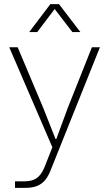

<svg xmlns="http://www.w3.org/2000/svg" viewBox="-20 -747 532 934"><path d="M53 135H100Q138 135 160 118.5Q182 102 197 65L238 -39V-23L25 -517H66L190 -223L250 -71H254L310 -223L427 -517H466L228 77Q216 109 200 128.5Q184 148 160.5 157.5Q137 167 102 167H53ZM225 -727H267L371 -591H332L246 -703L161 -591H122Z"/></svg>

Font: Mona Sans VF XLt
Style: Regular
Weight: 200
Designer: Deni Anggara
Foundry: GitHub
Version: Version 2.000;Glyphs 3.2.3 (3260)